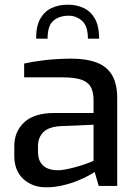

<svg xmlns="http://www.w3.org/2000/svg" viewBox="-20 -793 586 819"><path d="M177 6Q118 6 79.5 -29.5Q41 -65 41 -128V-170Q41 -232 83.5 -271.5Q126 -311 212 -311H379V-367Q379 -398 368.5 -419.5Q358 -441 330 -452Q302 -463 247 -463H83V-522Q119 -530 167.5 -536Q216 -542 281 -543Q347 -543 391.5 -526.5Q436 -510 458 -472.5Q480 -435 480 -373V0H401L384 -59Q378 -55 359 -44.5Q340 -34 310.5 -22Q281 -10 246.5 -2Q212 6 177 6ZM223 -67Q238 -66 258.5 -70Q279 -74 299.5 -79.5Q320 -85 337.5 -91Q355 -97 366.5 -101.5Q378 -106 379 -107V-261L239 -255Q187 -252 164.5 -229Q142 -206 142 -169V-145Q142 -116 154 -98.5Q166 -81 184.5 -74Q203 -67 223 -67ZM270 -773Q307 -773 337.5 -758.5Q368 -744 385.5 -712Q403 -680 403 -628H355Q355 -683 329 -705Q303 -727 270 -726Q231 -725 207 -704Q183 -683 183 -628H134Q134 -682 152 -713.5Q170 -745 200.5 -759Q231 -773 270 -773Z"/></svg>

Font: Exo Thin Medium
Style: Regular
Weight: 500
Version: Version 2.000